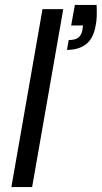

<svg xmlns="http://www.w3.org/2000/svg" viewBox="-20 -757 412 777"><path d="M26 0 152 -720H236L110 0ZM251 -555 258 -595Q284 -595 296.5 -604.5Q309 -614 313 -633L316 -654H268L283 -737H371Q372 -711 371.5 -692Q371 -673 367 -653Q358 -601 328 -578Q298 -555 251 -555Z"/></svg>

Font: DM Sans 10pt
Style: Italic
Weight: 400
Italic angle: -10°
Version: Version 4.004;gftools[0.9.30]